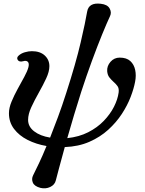

<svg xmlns="http://www.w3.org/2000/svg" viewBox="-20 -783 808 1073"><path d="M206 267Q172 258 163.5 237.5Q155 217 165 197Q179 169 198.5 128Q218 87 240 33Q182 23 134.5 -1Q87 -25 58.5 -62.5Q30 -100 30 -150Q30 -180 44.5 -215Q59 -250 78.5 -285.5Q98 -321 115.5 -353Q133 -385 139 -408Q144 -429 135.5 -437.5Q127 -446 110 -441Q88 -435 79.5 -447.5Q71 -460 84 -472Q98 -485 119 -491Q140 -497 158 -497Q204 -497 230 -473Q256 -449 256 -413Q256 -383 238 -344.5Q220 -306 196.5 -264.5Q173 -223 155 -184Q137 -145 137 -113Q137 -75 171 -49Q205 -23 260 -14Q281 -67 304 -129Q327 -191 350 -263Q404 -430 431 -546.5Q458 -663 467 -718Q476 -770 543 -762Q580 -758 592.5 -736Q605 -714 595 -693Q578 -657 551 -591Q524 -525 493.5 -442Q463 -359 434 -270Q414 -208 394 -141Q374 -74 356 -11Q422 -18 473 -44Q524 -70 560 -107.5Q596 -145 617 -186.5Q638 -228 643 -266Q646 -289 636.5 -302Q627 -315 614 -326Q602 -337 591.5 -350Q581 -363 579 -385Q577 -414 597.5 -437.5Q618 -461 649 -461Q687 -461 708 -442Q729 -423 735.5 -392Q742 -361 735 -326Q728 -288 710 -241Q692 -194 661 -146.5Q630 -99 585 -58Q540 -17 479.5 9.5Q419 36 342 39Q323 106 310 156.5Q297 207 292 225Q286 250 260.5 262Q235 274 206 267Z"/></svg>

Font: Zen Old Mincho Black
Style: Regular
Weight: 900
Designer: Yoshimichi Ohira
Foundry: Positype
Version: Version 1.001